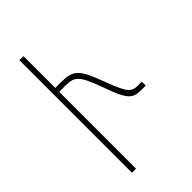

<svg xmlns="http://www.w3.org/2000/svg" viewBox="-220 -790 866 866"><g transform="rotate(-45 213.5 -357.0)"><path d="M83 2H109V-488H141C206 -488 221 -480 264 -361C303 -250 322 -232 373 -232H405V-257H380C340 -257 326 -270 288 -371C243 -494 224 -513 145 -513H109V-716H83Z"/></g></svg>

Font: Noto Sans Armenian Condensed Thin
Style: Regular
Weight: 100
Width: 3
Designer: Monotype Design Team
Foundry: Monotype Imaging Inc.
Version: Version 2.008